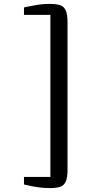

<svg xmlns="http://www.w3.org/2000/svg" viewBox="-20 -824 460 981"><path d="M325 43.5Q325 83 316.2 103Q307.5 123 288.8 130Q270 137 235 137Q200 137 169.8 132.2Q139.5 127.5 102.5 118.5V80H237.5V-748H102.5V-786Q144.5 -795 172.2 -799.5Q200 -804 235 -804Q270 -804 288.8 -797Q307.5 -790 316.2 -770Q325 -750 325 -710.5Z"/></svg>

Font: Merriweather 12pt
Style: Regular
Weight: 400
Designer: Eben Sorkin
Foundry: Eben Sorkin
Version: Version 2.100